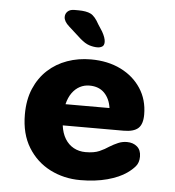

<svg xmlns="http://www.w3.org/2000/svg" viewBox="-51 -731 720 789"><g transform="rotate(5 309.5 -337.0)"><path d="M308.5 10.5Q241.3 10.5 184.4 -18.3Q127.5 -47.2 93.2 -102.8Q58.8 -158.5 58.8 -239Q58.8 -299.5 78.5 -345.7Q98.2 -391.8 132.7 -423.5Q167.2 -455.2 212.6 -471.3Q258 -487.5 309.8 -487.5Q379.5 -487.5 433 -461.2Q486.5 -434.8 516.9 -388.2Q547.3 -341.7 547.3 -280.5Q547.3 -240.7 528.8 -224Q510.2 -207.3 468.8 -207.3H217.7Q222 -175 235.8 -152.4Q249.7 -129.8 271.5 -117.9Q293.3 -106 320.5 -106Q355.8 -106 377.5 -115.6Q399.2 -125.2 416.3 -137Q433.5 -147.5 450.6 -154.8Q467.7 -162.2 487 -162.2Q512.2 -162.2 528.7 -148.1Q545.2 -134 545.2 -107.2Q545.2 -82.2 532.2 -66.8Q519.2 -51.5 499.7 -37.8Q469.3 -16.2 420 -2.8Q370.7 10.5 308.5 10.5ZM221.5 -295H403Q397.5 -333.3 374.8 -356.6Q352 -379.8 313.3 -379.8Q292 -379.8 273.6 -370.2Q255.2 -360.5 241.8 -341.8Q228.3 -323 221.5 -295ZM331.2 -539.1Q315.7 -539.1 298.1 -544.6Q280.5 -550.2 259.9 -568.2L208.8 -614.4Q186.9 -633.7 186.9 -652.2Q186.9 -665.8 196.7 -674.9Q206.4 -684 224 -684H239.9Q273.4 -684 291.5 -675Q309.6 -666.1 327.3 -633.3L345.1 -605.8Q359.6 -580.1 359.6 -563.7Q359.6 -549.2 351 -544.2Q342.5 -539.1 331.2 -539.1Z"/></g></svg>

Font: Sono ExtraLight
Style: Regular
Weight: 200
Designer: Tyler Finck
Foundry: Tyler Finck
Version: Version 2.112